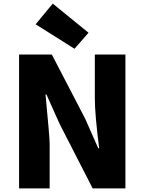

<svg xmlns="http://www.w3.org/2000/svg" viewBox="-20 -1047 804 1067"><path d="M86 -744H268L453 -388L526 -223H531Q507 -413 507 -498V-744H677V0H495L311 -359L238 -522H233Q256 -283 256 -247V0H86ZM178 -912 273 -1027 472 -865 394 -776Z"/></svg>

Font: Source Han Sans CN Heavy
Style: Bold
Weight: 900
Designer: Ryoko NISHIZUKA (kana & ideographs); Paul D. Hunt (Latin, Greek & Cyrillic); Wenlong ZHANG (bopomofo); Sandoll Communica
Foundry: Adobe Systems Incorporated
Version: Version 1.000;PS 1;hotconv 1.0.78;makeotf.lib2.5.61930